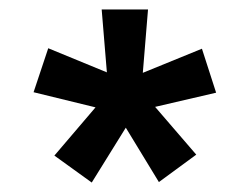

<svg xmlns="http://www.w3.org/2000/svg" viewBox="-20 -736 528 406"><path d="M246 -466 174 -350 95 -407 182 -509 51 -541 82 -634 206 -583 195 -716H293L282 -582L407 -633L437 -540L308 -510L395 -409L316 -351Z"/></svg>

Font: Oak Sans
Style: Bold
Weight: 700
Designer: Erik Kennedy, Walven
Foundry: Erik Kennedy, Walven
Version: Version 1.000